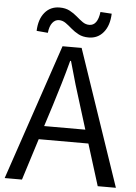

<svg xmlns="http://www.w3.org/2000/svg" viewBox="-61 -985 731 1032"><g transform="rotate(5 304.0 -469.5)"><path d="M387.2 -792Q355.5 -792 332.8 -804Q310.1 -815.9 292.2 -831.5Q274.4 -847.2 257.6 -859.1Q240.7 -871.1 221.2 -871.1Q200.2 -871.1 185.5 -852.5Q170.9 -834 167 -797.9L106 -803.2Q108.4 -866.2 138.7 -902.6Q168.9 -939 219.2 -939Q250.5 -939 273.2 -927Q295.9 -915 313.7 -899.4Q331.5 -883.8 348.4 -871.8Q365.2 -859.9 384.8 -859.9Q429.7 -859.9 439 -934.1L500 -930.2Q497.6 -865.7 467 -828.9Q436.5 -792 387.2 -792ZM3.9 0 252 -732.9H355L604 0H505.9L436 -224.1H168L97.2 0ZM190.9 -296.9H413.1L377.9 -410.2Q357.9 -472.2 339.8 -533.2Q321.8 -594.2 304.2 -658.2H299.8Q282.7 -593.3 264.6 -532.7Q246.6 -472.2 227.1 -410.2Z"/></g></svg>

Font: Source Han Sans CN
Style: Regular
Weight: 400
Designer: Ryoko NISHIZUKA  (kana, bopomofo & ideographs); Paul D. Hunt (Latin, Greek & Cyrillic); Sandoll Communications , Soo-you
Foundry: Adobe
Version: Version 2.004;hotconv 1.0.118;makeotfexe 2.5.65603